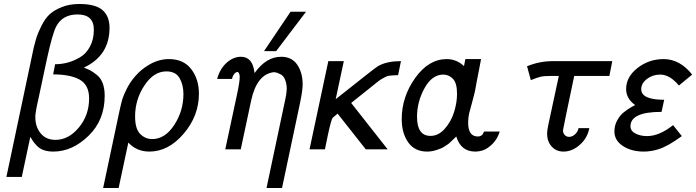

<svg xmlns="http://www.w3.org/2000/svg" viewBox="-20 -753 3510 968"><path d="M12.2 139.2 149.9 -512.2Q158.7 -547.4 165.3 -568.1Q171.9 -588.9 189.9 -624.5Q208 -660.2 230 -680.7Q252 -701.2 291 -717Q330.1 -732.9 379.9 -732.9Q461.9 -732.9 497.1 -701.9Q532.2 -670.9 532.2 -612.8Q532.2 -472.7 402.8 -412.1Q423.8 -404.3 436 -397.7Q448.2 -391.1 468 -375.5Q487.8 -359.9 497.8 -333.5Q507.8 -307.1 507.8 -270Q507.8 -147 426 -67.9Q344.2 11.2 249 11.2Q222.2 11.2 201.2 4.2Q180.2 -2.9 165.5 -18.6Q150.9 -34.2 146.5 -41Q142.1 -47.9 132.8 -63L89.8 139.2ZM158.2 -161.1Q158.2 -113.3 185.1 -80.6Q211.9 -47.9 259.8 -47.9Q325.7 -47.9 377.4 -109.9Q429.2 -171.9 429.2 -256.8Q429.2 -324.7 382.1 -351.3Q335 -377.9 248 -377.9L257.8 -429.2Q290 -429.2 321 -437.5Q352.1 -445.8 383.1 -463.9Q414.1 -481.9 433.6 -518.1Q453.1 -554.2 453.1 -603Q453.1 -680.2 371.1 -680.2Q294.9 -680.2 263.2 -619.1Q244.1 -582 216.8 -457Q216.8 -454.1 215.8 -452.1Q208 -416 200.4 -380.1Q192.9 -344.2 188 -321.5Q183.1 -298.8 178.5 -276.9Q173.8 -254.9 170.9 -241.9Q168 -229 165.5 -217Q163.1 -205.1 162.1 -198.5Q161.1 -191.9 160.2 -186Q159.2 -180.2 158.7 -176Q158.2 -171.9 158.2 -168.9Q158.2 -166 158.2 -161.1Z M500 194.8 583 -196.8Q590.8 -232.9 596.9 -253.4Q603 -273.9 620.1 -307.4Q637.2 -340.8 662.1 -369.1Q692.9 -405.3 738 -430.2Q783.2 -455.1 832 -455.1Q905.3 -455.1 944.1 -404.5Q982.9 -354 982.9 -280.8Q982.9 -168.9 906 -78.9Q829.1 11.2 732.9 11.2Q668.9 11.2 627 -34.2L578.1 194.8ZM661.1 -166Q661.1 -103 687 -77.4Q712.9 -51.8 747.1 -51.8Q812 -51.8 858.4 -122.8Q904.8 -193.8 904.8 -278.8Q904.8 -324.7 885.5 -358.9Q866.2 -393.1 818.8 -393.1Q754.9 -393.1 708 -322Q661.1 -251 661.1 -166Z M1074.7 -355Q1088.9 -406.7 1122.8 -436.8Q1156.7 -466.8 1194.8 -466.8Q1252.9 -466.8 1262.7 -389.2Q1263.7 -386.2 1263.7 -384.8Q1321.8 -466.8 1397.5 -466.8Q1451.7 -466.8 1478.8 -426.5Q1505.9 -386.2 1505.9 -327.1Q1505.9 -299.3 1493.7 -238.8L1401.9 194.8H1323.7L1418.5 -252.9L1422.9 -275.9L1424.8 -293.9L1425.8 -307.1Q1424.8 -334 1416.7 -352.5Q1408.7 -371.1 1395.3 -377.9Q1381.8 -384.8 1376.2 -386.5Q1370.6 -388.2 1361.8 -389.2Q1275.9 -380.4 1246.6 -248L1193.8 0H1115.7L1175.8 -280.8Q1189 -342.8 1188.5 -366.2Q1188.5 -379.4 1181.6 -388.2L1178.7 -390.1H1175.8Q1167 -388.2 1160.9 -380.1Q1154.8 -372.1 1151.9 -363.8L1149.9 -355ZM1311 -495.1 1444.8 -693.8H1522.9L1372.1 -495.1Z M1540.5 0 1635.3 -444.8H1713.4L1672.4 -252.9Q1872.6 -412.1 1883.3 -418Q1885.3 -419.9 1890.1 -421.9Q1933.1 -444.8 2001.5 -444.8L1987.3 -375L1986.3 -374Q1970.2 -374 1960.7 -373Q1951.2 -372.1 1941.7 -371.1Q1932.1 -370.1 1922.1 -364.5Q1912.1 -358.9 1903.8 -354.5Q1895.5 -350.1 1878.9 -336.7Q1862.3 -323.2 1848.9 -312.5Q1835.4 -301.8 1805.4 -277.8Q1775.4 -253.9 1750.5 -233.9L1934.6 0H1824.2L1682.1 -180.2Q1682.1 -180.2 1657.2 -159.2Q1649.4 -149.4 1632.3 -68.8Q1624.5 -29.8 1618.2 0Z M2005.4 -152.8Q2005.4 -264.6 2073.2 -359.9Q2141.1 -455.1 2232.4 -455.1Q2281.2 -455.1 2319.3 -419.9L2326.2 -455.1H2405.3Q2400.4 -430.2 2395.3 -402.1Q2390.1 -374 2387.2 -360.6Q2384.3 -347.2 2381.8 -332.5Q2379.4 -317.9 2377.4 -307.9Q2375.5 -297.9 2374 -290.5Q2372.6 -283.2 2368.9 -270Q2365.2 -256.8 2363.8 -250.5Q2362.3 -244.1 2356.2 -221.7Q2350.1 -199.2 2346.2 -185.1Q2340.3 -160.2 2340.3 -133.8Q2340.3 -64.9 2389.2 -64.9Q2412.1 -64.9 2420.4 -89.8H2499.5Q2487.3 -50.8 2462.4 -26.9Q2437.5 -2.9 2416.5 4.2Q2395.5 11.2 2375.5 11.2Q2303.7 11.2 2280.3 -64.9L2273.4 -58.1Q2266.6 -51.3 2262.9 -48.1Q2259.3 -44.9 2251.2 -36.9Q2243.2 -28.8 2236.8 -24.9Q2230.5 -21 2220.9 -14.4Q2211.4 -7.8 2202.4 -4.4Q2193.4 -1 2181.9 2.9Q2170.4 6.8 2158.4 9Q2146.5 11.2 2133.3 11.2Q2071.3 11.2 2038.3 -34.9Q2005.4 -81.1 2005.4 -152.8ZM2082.5 -164.1Q2082.5 -67.9 2150.4 -67.9Q2191.4 -67.9 2223.4 -105Q2255.4 -142.1 2269.8 -189.5Q2284.2 -236.8 2284.2 -279.8Q2284.2 -335 2263.2 -356Q2242.2 -377 2215.3 -377Q2158.2 -377 2120.4 -308.6Q2082.5 -240.2 2082.5 -164.1Z M2637.2 -418.9Q2699.2 -444.8 2768.1 -444.8H3066.9L3052.2 -370.1H2875Q2817.9 -99.1 2818.4 -96.2Q2818.4 -82 2827.1 -72.5Q2835.9 -63 2849.1 -63Q2864.3 -63 2878.2 -75Q2892.1 -86.9 2897 -106.9H2951.2Q2941.4 -56.2 2902.8 -22.5Q2864.3 11.2 2821.3 11.2Q2784.2 11.2 2761.2 -14.4Q2738.3 -40 2738.3 -79.1Q2738.3 -94.2 2744.1 -122.1L2797.4 -370.1H2756.3Q2722.2 -370.1 2705.1 -366Q2688 -361.8 2656.2 -349.1Z M3077.6 -90.8Q3077.6 -120.6 3092 -146.7Q3106.4 -172.9 3127 -188.5Q3147.5 -204.1 3161.6 -212.2Q3175.8 -220.2 3181.6 -223.1H3182.6Q3136.7 -255.4 3136.7 -304.2Q3136.7 -365.2 3194.1 -410.2Q3251.5 -455.1 3325.7 -455.1Q3407.7 -455.1 3469.7 -377L3402.8 -321.8Q3356.9 -377 3308.6 -377Q3270.5 -377 3241.7 -355Q3212.9 -333 3212.9 -303.2Q3212.9 -250 3328.6 -250L3315.4 -189Q3158.2 -189 3158.7 -116.2Q3158.7 -92.3 3184.1 -79.6Q3209.5 -66.9 3242.7 -66.9Q3303.7 -66.9 3373.5 -122.1L3417.5 -66.9Q3348.6 -16.1 3300.8 -1Q3263.7 11.2 3225.6 11.2Q3163.6 11.2 3120.6 -16.8Q3077.6 -44.9 3077.6 -90.8Z"/></svg>

Font: CMU Sans Serif
Style: Oblique
Weight: 500
Italic angle: -12°
Version: Version 0.7.0